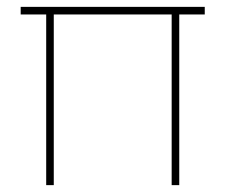

<svg xmlns="http://www.w3.org/2000/svg" viewBox="-20 -537 654 557"><path d="M114 0V-502L123 -495H40V-517H574V-495H493L500 -502V0H478V-502L484 -495H127L136 -502V0Z"/></svg>

Font: Lexend Deca Thin
Style: Regular
Weight: 250
Designer: Bonnie Shaver-Troup, Thomas Jockin
Foundry: Lexend
Version: Version 1.007